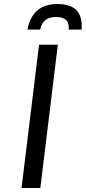

<svg xmlns="http://www.w3.org/2000/svg" viewBox="-20 -933 426 953"><path d="M265.1 -913.1Q329.1 -913.1 359.1 -882.6Q389.2 -852.1 385.3 -786.1H321.3Q323.2 -820.3 307.1 -834.5Q291 -848.6 257.3 -848.6Q225.1 -848.6 206.1 -834.2Q187 -819.8 179.2 -786.1H116.2Q140.6 -913.1 265.1 -913.1ZM86.9 0 173.8 -710.9H267.1L180.2 0Z"/></svg>

Font: Ride
Style: Italic
Weight: 400
Version: Version 3.000